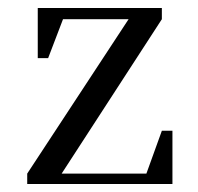

<svg xmlns="http://www.w3.org/2000/svg" viewBox="-20 -459 495 479"><path d="M47.9 0V-25.9L300.8 -411.1H137.2L100.1 -314H74.2V-439H383.8V-411.1L133.8 -25.9H345.2L383.8 -132.8H410.2V0Z"/></svg>

Font: Dihjauti
Style: Regular
Weight: 400
Designer: T. Christopher White
Version: Version 3.0.0